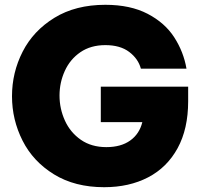

<svg xmlns="http://www.w3.org/2000/svg" viewBox="-20 -770 835 800"><path d="M400 -409H764V-348Q764 -233 720 -152.5Q676 -72 597 -31Q518 10 414 10Q292 10 205 -43.5Q118 -97 74 -184Q30 -271 30 -369Q30 -468 74.5 -555Q119 -642 207 -696Q295 -750 419 -750Q523 -750 595 -712.5Q667 -675 706 -614.5Q745 -554 757 -484H567Q556 -525 518.5 -553.5Q481 -582 419 -582Q358 -582 315 -552.5Q272 -523 250 -474.5Q228 -426 228 -372Q228 -317 250.5 -267.5Q273 -218 317 -187.5Q361 -157 423 -157Q484 -157 522.5 -184.5Q561 -212 573 -261H400Z"/></svg>

Font: Be Vietnam Black
Style: Regular
Weight: 900
Designer: Lam Bao; Tony Le; Vietanh Nguyen
Foundry: Yellow Type Foundry
Version: Version 5.000